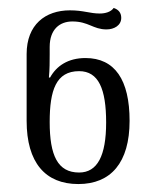

<svg xmlns="http://www.w3.org/2000/svg" viewBox="-20 -844 380 483"><path d="M177 -381C259 -381 306 -435 306 -540C306 -643 269 -698 195 -698C151 -698 122 -678 106 -649H103C105 -668 105 -692 105 -707V-726C105 -771 131 -790 162 -790C203 -790 214 -770 248 -770C267 -770 285 -780 285 -799C285 -812 278 -820 266 -824C259 -814 245 -810 231 -810C206 -810 190 -818 156 -818C94 -818 47 -782 47 -708V-540C47 -435 94 -381 177 -381ZM179 -410C125 -410 105 -453 105 -537C105 -617 121 -665 179 -665C228 -665 247 -620 247 -536C247 -452 225 -410 179 -410Z"/></svg>

Font: Noto Serif Georgian Light
Style: Regular
Weight: 300
Designer: Monotype Design Team, Akaki Razmadze
Foundry: Google LLC
Version: Version 2.003